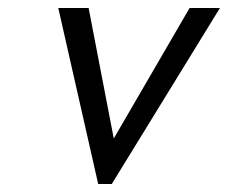

<svg xmlns="http://www.w3.org/2000/svg" viewBox="-20 -460 571 481"><path d="M226 1 126 -440H202L265 -113L455 -440H531L260 1Z"/></svg>

Font: Teachers
Style: Italic
Weight: 400
Italic angle: -11°
Designer: Alfredo Marco Pradil, Chank Diesel
Version: Version 1.001